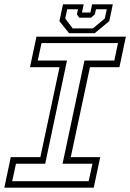

<svg xmlns="http://www.w3.org/2000/svg" viewBox="-37 -870 604 890"><path d="M-17 0 13 -141.5H150L239 -558.5H102L132 -700H546.5L516.5 -558.5H380L291 -141.5H427.5L397.5 0ZM19.5 -30H374L391.5 -111H253L354.5 -589.5H493L510 -670.5H155.5L138 -589.5H273.5L172.5 -111H37ZM283 -716 238.5 -772 255 -850H351L343 -812H382L390 -850H486L469.5 -772L402 -716ZM300 -738.5H394L448.5 -784L458 -827H408L402.5 -803.5L385 -788H330.5L319.5 -803.5L324.5 -827H274.5L265.5 -784Z"/></svg>

Font: Tourney Thin Light
Style: Italic
Weight: 300
Italic angle: -12°
Version: Version 1.015